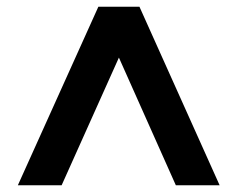

<svg xmlns="http://www.w3.org/2000/svg" viewBox="-20 -720 705 570"><path d="M33 -170 272 -700H394L632 -170H502L333 -549L163 -170Z"/></svg>

Font: DeepMind Sans
Style: Bold
Weight: 700
Designer: Jonny Pinhorn / Modifications: Colophon Foundry
Foundry: Colophon Foundry
Version: Version 1.002; ttfautohint (v1.8.2)